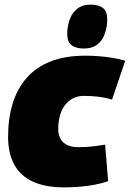

<svg xmlns="http://www.w3.org/2000/svg" viewBox="-20 -801 562 831"><path d="M258 10Q175 10 121 -15.5Q67 -41 41 -90Q15 -139 15 -208Q15 -289 35 -353.5Q55 -418 96 -464.5Q137 -511 200 -535.5Q263 -560 349 -560Q380 -560 411 -557.5Q442 -555 471 -550Q500 -545 522 -538L465 -370Q435 -379 405 -382.5Q375 -386 343 -386Q315 -386 294 -374.5Q273 -363 259 -343Q245 -323 238.5 -297Q232 -271 232 -242Q232 -219 241.5 -201Q251 -183 270.5 -173.5Q290 -164 319 -164Q338 -164 355 -165Q372 -166 391.5 -168.5Q411 -171 435 -175L448 -17Q420 -7 387 -1Q354 5 320.5 7.5Q287 10 258 10ZM343 -591Q308 -591 289.5 -605.5Q271 -620 271 -654Q271 -686 281 -715Q291 -744 313.5 -762.5Q336 -781 372 -781Q407 -781 425.5 -766.5Q444 -752 444 -717Q444 -685 434 -656Q424 -627 402 -609Q380 -591 343 -591Z"/></svg>

Font: Georama ExtraCondensed Thin Black
Style: Italic
Weight: 900
Italic angle: -9°
Version: Version 1.001